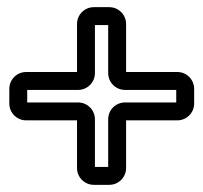

<svg xmlns="http://www.w3.org/2000/svg" viewBox="-20 -607 567 536"><path d="M329 -356H472V-321H329C303 -321 282 -300 282 -274V-141H245V-274C245 -300 224 -321 198 -321H56V-356H198C224 -356 245 -377 245 -403V-537H282V-403C282 -377 303 -356 329 -356ZM6 -359V-318C6 -292 27 -271 53 -271H195V-138C195 -112 216 -91 242 -91H285C311 -91 332 -112 332 -138V-271H475C501 -271 522 -292 522 -318V-359C522 -385 501 -406 475 -406H332V-540C332 -566 311 -587 285 -587H242C215 -587 195 -565 195 -540V-406H53C27 -406 6 -385 6 -359Z"/></svg>

Font: DIN Rundschrift
Style: EngKont
Weight: 400
Width: 3
Version: Version 1.027